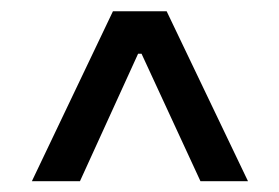

<svg xmlns="http://www.w3.org/2000/svg" viewBox="-20 -725 505 347"><path d="M219.7 -664.1H245.1V-627.9H219.7ZM37.6 -397.5 184.1 -704.6H281.2L428.2 -397.5H342.3L229 -642.6H236.3L124.5 -397.5Z"/></svg>

Font: Inter 17pt
Style: Regular
Weight: 400
Version: Version 4.001;git-66647c0bb